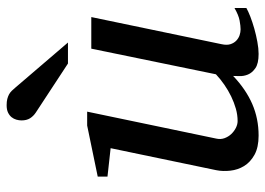

<svg xmlns="http://www.w3.org/2000/svg" viewBox="-128 -644 784 567"><g transform="rotate(-90 263.5 -360.0)"><path d="M523.9 -23.9Q514.6 -18.6 498.3 -12.2Q481.9 -5.9 462.9 -0.5Q443.8 4.9 424.1 8.5Q404.3 12.2 388.2 12.2Q359.9 12.2 346.2 2.7Q332.5 -6.8 327.4 -19.3Q322.3 -31.7 322.8 -44.4Q323.2 -57.1 323.2 -63Q283.7 -25.4 240.5 -6.6Q197.3 12.2 147 12.2Q112.3 12.2 90.3 0Q68.4 -12.2 57.1 -30.8Q45.9 -49.3 43.5 -71.3Q41 -93.3 44.9 -112.8L109.9 -424.8L25.9 -434.1V-462.9L176.8 -494.1H217.8L138.2 -112.8Q135.3 -100.1 139.4 -88.6Q143.6 -77.1 151.6 -68.6Q159.7 -60.1 169.9 -54.9Q180.2 -49.8 189.9 -49.8Q208 -49.8 226.3 -54.9Q244.6 -60.1 262.7 -68.8Q280.8 -77.6 297.4 -89.1Q314 -100.6 328.1 -113.8L403.8 -481.9H497.1L417 -97.2Q413.6 -81.5 417 -71Q420.4 -60.5 427.5 -53.7Q434.6 -46.9 443.6 -43.9Q452.6 -41 460.9 -41Q470.7 -41 486.8 -43.9Q502.9 -46.9 523.9 -59.1ZM359.9 -550.8 214.8 -646Q204.6 -652.8 198.2 -662.8Q191.9 -672.9 191.9 -688Q191.9 -695.3 194.1 -703.1Q196.3 -710.9 201.4 -717.3Q206.5 -723.6 215.1 -727.8Q223.6 -731.9 236.8 -731.9Q247.6 -731.9 255.1 -730Q262.7 -728 268.6 -724.9Q274.4 -721.7 279.1 -717Q283.7 -712.4 288.1 -707L421.9 -550.8Z"/></g></svg>

Font: Charis SIL Eur
Style: Italic
Weight: 400
Italic angle: -11°
Foundry: SIL International
Version: Version 5.000